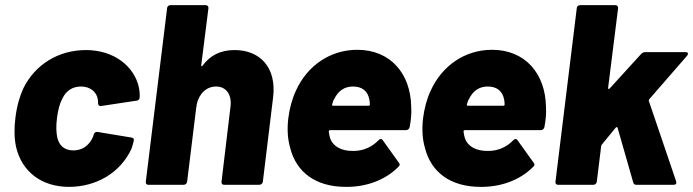

<svg xmlns="http://www.w3.org/2000/svg" viewBox="-20 -720 2700 748"><path d="M249 8C353 8 448 -45 492 -140C496 -151 499 -162 501 -171C503 -178 500 -183 493 -184L360 -206C353 -207 348 -204 345 -196C345 -194 345 -193 344 -192C343 -190 343 -188 342 -186C327 -152 299 -134 266 -134C231 -134 210 -153 203 -185C199 -204 198 -229 202 -260C206 -292 213 -318 223 -336C237 -366 262 -383 296 -383C332 -383 357 -361 361 -333C362 -329 362 -323 362 -317C363 -309 367 -306 374 -307L513 -328C520 -329 524 -334 524 -341C525 -350 524 -364 521 -380C503 -461 425 -525 315 -525C208 -525 117 -469 71 -376C58 -348 46 -310 40 -261C35 -221 35 -181 43 -146C66 -50 143 8 249 8Z M894 -525C840 -525 799 -505 769 -464C767 -460 764 -461 764 -466L792 -688C793 -695 788 -700 781 -700H644C637 -700 631 -695 631 -688L548 -12C547 -5 551 0 558 0H696C702 0 708 -5 709 -12L745 -305H746V-312C755 -355 784 -383 822 -383C861 -383 884 -351 878 -305L843 -12C842 -5 846 0 853 0H990C997 0 1003 -5 1004 -12L1044 -341C1058 -457 993 -525 894 -525Z M1582 -304C1580 -432 1502 -526 1372 -526C1266 -526 1177 -464 1133 -367C1118 -335 1108 -298 1103 -258C1098 -214 1101 -176 1111 -142C1135 -49 1210 8 1327 8C1404 9 1480 -17 1532 -70C1538 -75 1539 -81 1534 -86L1471 -174C1467 -180 1461 -180 1455 -174C1431 -149 1398 -132 1357 -132C1308 -131 1278 -151 1267 -179C1264 -188 1262 -197 1261 -207C1260 -211 1263 -213 1266 -213H1562C1568 -213 1574 -217 1576 -225C1581 -252 1584 -279 1582 -304ZM1355 -383C1391 -383 1413 -365 1419 -332C1420 -326 1421 -320 1421 -313C1421 -310 1419 -308 1416 -308H1277C1275 -308 1273 -310 1274 -313C1276 -321 1278 -328 1282 -334C1297 -365 1321 -383 1355 -383Z M2107 -304C2105 -432 2027 -526 1897 -526C1791 -526 1702 -464 1658 -367C1643 -335 1633 -298 1628 -258C1623 -214 1626 -176 1636 -142C1660 -49 1735 8 1852 8C1929 9 2005 -17 2057 -70C2063 -75 2064 -81 2059 -86L1996 -174C1992 -180 1986 -180 1980 -174C1956 -149 1923 -132 1882 -132C1833 -131 1803 -151 1792 -179C1789 -188 1787 -197 1786 -207C1785 -211 1788 -213 1791 -213H2087C2093 -213 2099 -217 2101 -225C2106 -252 2109 -279 2107 -304ZM1880 -383C1916 -383 1938 -365 1944 -332C1945 -326 1946 -320 1946 -313C1946 -310 1944 -308 1941 -308H1802C1800 -308 1798 -310 1799 -313C1801 -321 1803 -328 1807 -334C1822 -365 1846 -383 1880 -383Z M2154 0H2292C2298 0 2304 -5 2305 -12L2322 -150C2322 -152 2323 -154 2324 -156L2379 -223C2381 -226 2385 -225 2386 -222L2447 -9C2449 -2 2454 0 2459 0H2604C2613 0 2617 -5 2614 -14L2508 -326C2507 -328 2508 -331 2509 -333L2656 -502C2663 -510 2661 -517 2651 -517H2494C2488 -517 2483 -515 2478 -510L2355 -375C2352 -372 2349 -373 2349 -377L2388 -688C2389 -695 2384 -700 2377 -700H2240C2233 -700 2227 -695 2227 -688L2144 -12C2143 -5 2147 0 2154 0Z"/></svg>

Font: Barlow ExtraBold
Style: Italic
Weight: 800
Italic angle: -7°
Designer: Jeremy Tribby
Foundry: Tribby Type
Version: Version 1.422;hotconv 1.0.109;makeotfexe 2.5.65596